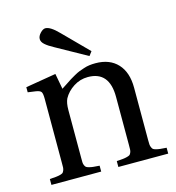

<svg xmlns="http://www.w3.org/2000/svg" viewBox="-108 -815 834 908"><g transform="rotate(-15 309.5 -361.5)"><path d="M157.2 -680.2Q157.2 -694.8 170.7 -709Q184.1 -723.1 195.8 -723.1Q220.2 -723.1 259.8 -682.1L378.9 -562L363.8 -542L212.9 -626Q186.5 -640.1 171.9 -653.1Q157.2 -666 157.2 -680.2ZM32.2 0V-28.8Q52.7 -30.3 63 -31.2Q73.2 -32.2 83.3 -34.9Q93.3 -37.6 96.7 -40.3Q100.1 -43 103.3 -50.5Q106.4 -58.1 106.7 -65.2Q106.9 -72.3 106.9 -86.9V-401.9Q106.9 -428.2 101.1 -436Q95.2 -443.8 75.2 -446.8L37.1 -452.1V-477.1L186 -502L200.2 -425.8Q206.1 -429.2 225.3 -442.1Q244.6 -455.1 251 -459Q257.3 -462.9 273.7 -472.2Q290 -481.4 299.3 -484.9Q308.6 -488.3 323.5 -493.4Q338.4 -498.5 352.3 -500.2Q366.2 -502 381.8 -502Q451.2 -502 490 -460.2Q528.8 -418.5 528.8 -342.8V-86.9Q528.8 -72.8 529.3 -65.2Q529.8 -57.6 533 -50.5Q536.1 -43.5 539.6 -40.5Q543 -37.6 553.2 -34.9Q563.5 -32.2 573.7 -31.2Q584 -30.3 604 -28.8V0H359.9V-28.8Q380.4 -30.3 390.6 -31.2Q400.9 -32.2 410.9 -34.9Q420.9 -37.6 424.6 -40.3Q428.2 -43 431.4 -50.3Q434.6 -57.6 434.8 -64.9Q435.1 -72.3 435.1 -86.9V-323.2Q435.1 -448.2 330.1 -448.2Q292 -448.2 259.8 -427.5Q227.5 -406.7 210.9 -376Q201.2 -356 201.2 -320.8V-86.9Q201.2 -72.8 201.4 -65.2Q201.7 -57.6 204.8 -50.5Q208 -43.5 211.7 -40.5Q215.3 -37.6 225.3 -34.9Q235.4 -32.2 245.6 -31.2Q255.9 -30.3 275.9 -28.8V0Z"/></g></svg>

Font: Heuristica
Style: Regular
Weight: 400
Version: Version 1.0.2